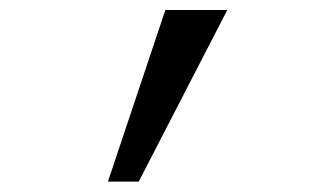

<svg xmlns="http://www.w3.org/2000/svg" viewBox="-20 -713 626 377"><path d="M191.9 -356.4 304.7 -693.4H426.3L252.4 -356.4Z"/></svg>

Font: Cascadia Code PL SemiLight
Style: Regular
Weight: 350
Monospace: yes
Designer: Aaron Bell
Foundry: Saja Typeworks
Version: Version 2404.023; ttfautohint (v1.8.4)